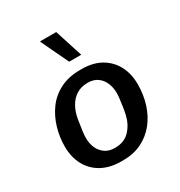

<svg xmlns="http://www.w3.org/2000/svg" viewBox="-179 -885 959 1021"><g transform="rotate(-30 300.0 -374.5)"><path d="M272 10Q201 10 151 -18Q101 -46 75 -95.5Q49 -145 49 -209Q49 -267 65.5 -322.5Q82 -378 115 -423Q148 -468 200 -494.5Q252 -521 322 -521H332Q402 -521 450.5 -493Q499 -465 525 -416Q551 -367 551 -302Q551 -238 533 -181.5Q515 -125 480.5 -82Q446 -39 396 -14.5Q346 10 281 10ZM277 -69Q335 -69 368.5 -104.5Q402 -140 414 -192Q419 -214 422.5 -238Q426 -262 428.5 -283Q431 -304 431 -318Q431 -351 419 -379.5Q407 -408 383 -425Q359 -442 323 -442Q283 -442 254 -423.5Q225 -405 207.5 -374Q190 -343 183 -305Q177 -269 173 -239.5Q169 -210 169 -191Q169 -157 181.5 -129.5Q194 -102 218 -85.5Q242 -69 277 -69ZM295 -588 215 -756 216 -759H314L369 -588Z"/></g></svg>

Font: Chivo Mono Medium
Style: Italic
Weight: 500
Italic angle: -8.05°
Monospace: yes
Designer: Hector Gatti
Foundry: Omnibus-Type
Version: Version 1.008